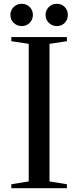

<svg xmlns="http://www.w3.org/2000/svg" viewBox="-20 -996 414 1016"><path d="M40 0V-21L132 -36V-764L40 -778V-800H334V-778L242 -764V-36L334 -21V0ZM35 -917Q35 -942 52.5 -959Q70 -976 95 -976Q120 -976 137 -959Q154 -942 154 -917Q154 -892 137 -875Q120 -858 95 -858Q70 -858 52.5 -875Q35 -892 35 -917ZM221 -917Q221 -942 238.5 -959Q256 -976 281 -976Q306 -976 322.5 -959Q339 -942 339 -917Q339 -892 322.5 -875Q306 -858 281 -858Q256 -858 238.5 -875Q221 -892 221 -917Z"/></svg>

Font: Prata
Style: Regular
Weight: 400
Designer: Ivan Petrov
Foundry: Cyreal
Version: Version 2.000